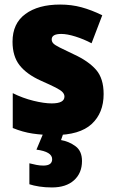

<svg xmlns="http://www.w3.org/2000/svg" viewBox="-20 -583 509 843"><path d="M435 -170Q435 -87 382.5 -38.5Q330 10 219 10Q167 10 123.5 3.5Q80 -3 36 -21V-174Q80 -152 127 -140.5Q174 -129 207 -129Q263 -129 263 -159Q263 -169 255 -178Q247 -187 224.5 -198.5Q202 -210 159 -229Q97 -257 66 -296.5Q35 -336 35 -400Q35 -480 91.5 -521.5Q148 -563 244 -563Q294 -563 338 -551Q382 -539 429 -516L382 -393Q348 -411 311.5 -422.5Q275 -434 249 -434Q207 -434 207 -410Q207 -400 214 -392.5Q221 -385 242 -374.5Q263 -364 305 -344Q368 -315 401.5 -277Q435 -239 435 -170ZM340 124Q340 177 305 208.5Q270 240 208 240Q178 240 152.5 236Q127 232 109 226V134Q125 138 140 141Q155 144 170 144Q209 144 209 116Q209 83 140 74L171 0H259L248 32Q283 38 311.5 59Q340 80 340 124Z"/></svg>

Font: Noto Sans Hebrew SemiCondensed Black
Style: Regular
Weight: 900
Width: 4
Designer: Ben Nathan
Foundry: Google LLC
Version: Version 3.001; ttfautohint (v1.8.4.7-5d5b)